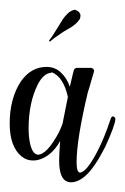

<svg xmlns="http://www.w3.org/2000/svg" viewBox="-21 -376 258 396"><path d="M119 -176Q110 -217 86 -227Q86 -227 85 -226Q69 -225 57 -202Q38 -164 38 -111Q38 -94 41 -80Q46 -58 57 -57Q76 -57 101 -104Q106 -115 108 -121Q113 -146 119 -176ZM212 -136Q216 -135 217 -131Q217 -119 196 -73Q193 -67 190 -62Q158 -1 126 0Q122 0 119 -1Q101 -6 101 -45Q101 -59 103 -84V-85Q85 -53 57 -46Q52 -45 47 -45Q34 -45 24 -53Q-1 -73 -1 -121Q-1 -173 22 -208Q43 -238 75 -238Q93 -238 105 -226Q117 -215 123 -197Q131 -232 132 -233Q134 -235 136 -236H168Q172 -234 173 -231Q173 -227 168 -212Q163 -194 160 -185Q137 -88 137 -42Q137 -41 137 -40Q137 -21 144 -20Q158 -21 181 -66Q194 -91 208 -133Q210 -136 212 -136ZM141 -352Q145 -348 145 -344Q145 -339 143 -336Q138 -328 126 -320Q121 -317 109 -310Q88 -296 82 -290L80 -292Q85 -298 96 -316Q105 -331 109 -337Q118 -349 125 -353Q129 -355 133 -356Q137 -355 141 -352Z"/></svg>

Font: Maria
Style: Christmas
Weight: 400
Designer: Muhammad Yoni
Version: Version 001.000